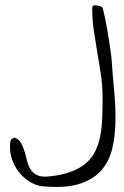

<svg xmlns="http://www.w3.org/2000/svg" viewBox="-20 -720 480 743"><path d="M18.6 -150.4Q18.6 -163.1 20 -172.9Q21.5 -182.6 37.1 -187.5Q53.7 -180.7 61.5 -166.5Q69.3 -152.3 74.7 -134.8Q80.1 -117.2 84.5 -98.6Q88.9 -80.1 97.7 -65.4Q106.4 -50.8 123 -42.5Q139.6 -34.2 168 -37.1Q218.8 -42 253.9 -55.2Q289.1 -68.4 312 -87.9Q335 -107.4 348.1 -133.8Q361.3 -160.2 367.7 -192.4Q374 -224.6 375.5 -262.2Q377 -299.8 377 -342.8Q377 -386.7 370.6 -429.7Q364.3 -472.7 356.9 -515.1Q349.6 -557.6 343.3 -600.1Q336.9 -642.6 336.9 -685.5Q336.9 -690.4 337.4 -693.8Q337.9 -697.3 342.3 -698.7Q346.7 -700.2 354 -699.2Q361.3 -698.2 375 -693.4Q376 -692.4 379.4 -680.2Q382.8 -668 386.7 -649.4Q390.6 -630.9 394.5 -608.4Q398.4 -585.9 401.9 -563.5Q405.3 -541 408.2 -521Q411.1 -501 412.1 -487.3Q416 -428.7 421.9 -368.2Q427.7 -307.6 426.8 -251Q425.8 -194.3 414.6 -146Q403.3 -97.7 374 -63Q344.7 -28.3 293 -10.3Q241.2 7.8 160.2 2Q130.9 2 105 -11.2Q79.1 -24.4 60.1 -45.9Q41 -67.4 29.8 -94.7Q18.6 -122.1 18.6 -150.4Z"/></svg>

Font: Annie Use Your Telescope
Style: Regular
Weight: 400
Version: Version 1.003 2001